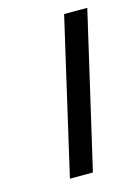

<svg xmlns="http://www.w3.org/2000/svg" viewBox="-85 -549 426 598"><g transform="rotate(-15 128.0 -250.0)"><path d="M65.9 0 181.2 -500H255.9L140.1 0Z"/></g></svg>

Font: TitilliumWeb-Italic
Style: Italic
Weight: 400
Italic angle: -13°
Version: Version 1.001;PS 57.000;hotconv 1.0.70;makeotf.lib2.5.55311